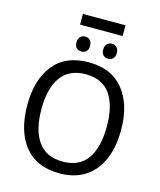

<svg xmlns="http://www.w3.org/2000/svg" viewBox="-144 -1116 1024 1228"><g transform="rotate(15 367.5 -502.0)"><path d="M368 10Q215 10 136 -89Q57 -188 57 -359Q57 -529 136 -627Q215 -725 369 -725Q518 -725 598 -626.5Q678 -528 678 -358Q678 -247 642.5 -164Q607 -81 537.5 -35.5Q468 10 368 10ZM368 -68Q478 -68 531 -143.5Q584 -219 584 -358Q584 -497 531 -571.5Q478 -646 369 -646Q259 -646 205 -571Q151 -496 151 -358Q151 -219 205 -143.5Q259 -68 368 -68ZM532 -943H250V-1014H532ZM347 -828Q347 -803 334.5 -791Q322 -779 302 -779Q282 -779 269.5 -791Q257 -803 257 -828Q257 -852 270 -865Q283 -878 302 -878Q322 -878 334.5 -865Q347 -852 347 -828ZM524 -828Q524 -803 511.5 -791Q499 -779 479 -779Q459 -779 446.5 -791Q434 -803 434 -828Q434 -852 447 -865Q460 -878 479 -878Q499 -878 511.5 -865Q524 -852 524 -828Z"/></g></svg>

Font: Noto Sans Display
Style: Regular
Weight: 400
Designer: Monotype Design team
Foundry: Monotype Imaging Inc.
Version: Version 1.000